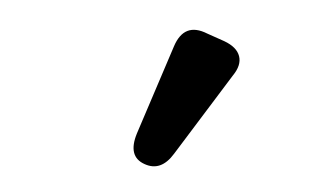

<svg xmlns="http://www.w3.org/2000/svg" viewBox="-30 -783 457 282"><g transform="rotate(5 198.5 -641.5)"><path d="M233 -560Q216 -532 191 -541Q165 -550 176 -585L219 -717Q231 -754 266 -740L292 -731Q311 -724 315.5 -711Q320 -698 309 -682Z"/></g></svg>

Font: Zen Maru Gothic
Style: Bold
Weight: 700
Designer: Yoshimichi Ohira
Foundry: Positype
Version: Version 1.001